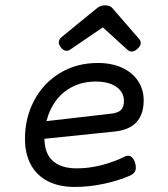

<svg xmlns="http://www.w3.org/2000/svg" viewBox="-20 -702 640 732"><path d="M233.4 -508.3Q221.7 -508.3 211.4 -522Q204.1 -531.7 204.1 -541Q204.1 -551.3 215.3 -561L351.1 -671.9Q363.3 -681.6 380.9 -681.6Q398.9 -681.6 407.7 -671.9L509.3 -554.7Q516.6 -546.4 516.6 -538.1Q516.6 -527.8 504.9 -516.6Q493.2 -505.4 481.9 -505.4Q473.6 -505.4 466.3 -511.7L372.1 -597.7L248 -513.2Q241.2 -508.3 233.4 -508.3ZM467.8 -108.4Q486.3 -108.4 495.1 -81.1Q498 -70.8 498 -63.5Q498 -52.2 492.4 -44.9Q486.8 -37.6 475.1 -32.2Q431.6 -13.2 375.7 -1.2Q319.8 10.7 265.1 10.7Q204.6 10.7 161.9 -11.5Q119.1 -33.7 97.2 -75Q75.2 -116.2 75.2 -172.9Q75.2 -252.9 110.4 -319.1Q145.5 -385.3 208.7 -423.6Q272 -461.9 353 -461.9Q406.2 -461.9 445.8 -443.6Q485.4 -425.3 506.6 -392.8Q527.8 -360.4 527.8 -319.8Q527.8 -212.4 418.5 -200.7L149.4 -172.9Q150.4 -115.2 182.4 -87.6Q214.4 -60.1 272.5 -60.1Q319.3 -60.1 367.7 -72.5Q416 -85 455.6 -105Q463.4 -108.4 467.8 -108.4ZM157.2 -240.2 403.3 -268.6Q430.7 -271.5 441.7 -283.2Q452.6 -294.9 452.6 -317.4Q452.6 -338.4 440.4 -355Q428.2 -371.6 404.1 -381.3Q379.9 -391.1 345.7 -391.1Q296.4 -391.1 257.6 -371.8Q218.8 -352.5 193.4 -318.4Q168 -284.2 157.2 -240.2Z"/></svg>

Font: Courier Prime Sans
Style: Italic
Weight: 400
Italic angle: -10°
Designer: Alan Dague-Greene
Foundry: Quote-Unquote Apps
Version: Version 3.020